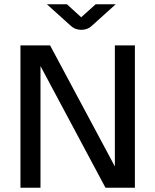

<svg xmlns="http://www.w3.org/2000/svg" viewBox="-20 -881 729 901"><path d="M76 0V-668H215L519 -100V-668H613V0H475L170 -571V0ZM362 -741Q332 -741 312 -760L200 -861H294L361 -800L429 -861H523L411 -760Q391 -741 362 -741Z"/></svg>

Font: Atkinson Hyperlegible
Style: Regular
Weight: 400
Designer: Elliott Scott, Megan Eiswerth, Linus Boman, Theodore Petrosky
Foundry: Braille Institute
Version: Version 1.006; ttfautohint (v1.8.3)